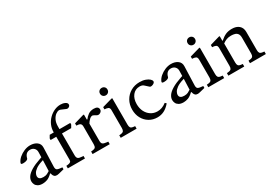

<svg xmlns="http://www.w3.org/2000/svg" viewBox="18 -1706 3680 2618"><g transform="rotate(-30 1858.0 -397.0)"><path d="M175 10Q129 10 102 -5.5Q75 -21 63.5 -45Q52 -69 52 -94Q52 -130 76 -165.5Q100 -201 156.5 -235.5Q213 -270 308 -302L335 -311L337 -392Q338 -429 314 -453.5Q290 -478 251 -478Q179 -478 159 -393Q156 -382 135 -373Q114 -364 82 -364Q64 -364 55 -368.5Q46 -373 51 -388Q67 -427 104 -459Q141 -491 188 -510.5Q235 -530 281 -530Q346 -530 387.5 -499Q429 -468 427 -412L417 -114Q416 -75 436.5 -64Q457 -53 515 -49V-19L480 -10Q447 -2 429 2.5Q411 7 401 7Q374 7 360.5 -5Q347 -17 341.5 -33Q336 -49 334 -59H326Q283 -17 246.5 -3.5Q210 10 175 10ZM226 -63Q262 -63 285.5 -74.5Q309 -86 328 -99L334 -267L324 -264Q251 -242 214 -215Q177 -188 164 -162.5Q151 -137 151 -119Q151 -63 226 -63Z M572 0V-40L593 -42Q624 -45 637.5 -55.5Q651 -66 651 -88V-452H562V-477L587 -520H651V-526Q651 -584 673.5 -634.5Q696 -685 734.5 -723Q773 -761 820.5 -782.5Q868 -804 918 -804Q957 -804 988.5 -789Q1020 -774 1020 -749Q1020 -728 1000 -715.5Q980 -703 960 -711L888 -742Q876 -747 865 -747Q840 -747 811 -725.5Q782 -704 761.5 -663Q741 -622 741 -563V-520H911V-495L886 -452H741V-108Q741 -72 758 -57.5Q775 -43 821 -41L842 -40V0Z M962 0V-40L983 -42Q1017 -45 1029.5 -59.5Q1042 -74 1042 -108V-388Q1042 -420 1024.5 -433Q1007 -446 964 -447V-482L1115 -526H1129V-446H1138Q1159 -477 1195 -502.5Q1231 -528 1283 -528Q1356 -528 1356 -474Q1356 -456 1342.5 -442.5Q1329 -429 1311 -424.5Q1293 -420 1277 -429L1238 -451Q1223 -460 1206.5 -454.5Q1190 -449 1175.5 -435.5Q1161 -422 1149.5 -407Q1138 -392 1132 -381V-108Q1132 -74 1148 -60.5Q1164 -47 1211 -42L1232 -40V0Z M1405 0V-40L1426 -42Q1463 -46 1474 -61.5Q1485 -77 1485 -108V-388Q1485 -426 1463.5 -436Q1442 -446 1407 -447V-482L1561 -526H1575V-108Q1575 -77 1586 -61.5Q1597 -46 1634 -42L1655 -40V0ZM1520 -603Q1495 -603 1478 -619.5Q1461 -636 1461 -662Q1461 -688 1478 -704Q1495 -720 1520 -720Q1544 -720 1561 -704Q1578 -688 1578 -662Q1578 -636 1561 -619.5Q1544 -603 1520 -603Z M1982 10Q1909 10 1852.5 -24.5Q1796 -59 1764 -118.5Q1732 -178 1732 -253Q1732 -333 1767.5 -395.5Q1803 -458 1865 -494Q1927 -530 2005 -530Q2057 -530 2095.5 -516Q2134 -502 2155.5 -482Q2177 -462 2177 -444Q2177 -428 2160.5 -416.5Q2144 -405 2124.5 -401.5Q2105 -398 2096 -406L2042 -455Q2028 -469 2011 -473.5Q1994 -478 1977 -478Q1907 -478 1865 -425Q1823 -372 1823 -288Q1823 -222 1848.5 -171Q1874 -120 1919.5 -90.5Q1965 -61 2023 -61Q2058 -61 2092 -73Q2126 -85 2163 -113L2183 -94Q2136 -39 2087 -14.5Q2038 10 1982 10Z M2393 10Q2347 10 2320 -5.5Q2293 -21 2281.5 -45Q2270 -69 2270 -94Q2270 -130 2294 -165.5Q2318 -201 2374.5 -235.5Q2431 -270 2526 -302L2553 -311L2555 -392Q2556 -429 2532 -453.5Q2508 -478 2469 -478Q2397 -478 2377 -393Q2374 -382 2353 -373Q2332 -364 2300 -364Q2282 -364 2273 -368.5Q2264 -373 2269 -388Q2285 -427 2322 -459Q2359 -491 2406 -510.5Q2453 -530 2499 -530Q2564 -530 2605.5 -499Q2647 -468 2645 -412L2635 -114Q2634 -75 2654.5 -64Q2675 -53 2733 -49V-19L2698 -10Q2665 -2 2647 2.5Q2629 7 2619 7Q2592 7 2578.5 -5Q2565 -17 2559.5 -33Q2554 -49 2552 -59H2544Q2501 -17 2464.5 -3.5Q2428 10 2393 10ZM2444 -63Q2480 -63 2503.5 -74.5Q2527 -86 2546 -99L2552 -267L2542 -264Q2469 -242 2432 -215Q2395 -188 2382 -162.5Q2369 -137 2369 -119Q2369 -63 2444 -63Z M2784 0V-40L2805 -42Q2842 -46 2853 -61.5Q2864 -77 2864 -108V-388Q2864 -426 2842.5 -436Q2821 -446 2786 -447V-482L2940 -526H2954V-108Q2954 -77 2965 -61.5Q2976 -46 3013 -42L3034 -40V0ZM2899 -603Q2874 -603 2857 -619.5Q2840 -636 2840 -662Q2840 -688 2857 -704Q2874 -720 2899 -720Q2923 -720 2940 -704Q2957 -688 2957 -662Q2957 -636 2940 -619.5Q2923 -603 2899 -603Z M3100 0V-40L3121 -42Q3158 -46 3169 -61.5Q3180 -77 3180 -108V-388Q3180 -426 3158.5 -436Q3137 -446 3102 -447V-482L3253 -526H3267V-453H3273Q3320 -494 3361 -512Q3402 -530 3458 -530Q3529 -530 3569.5 -494.5Q3610 -459 3610 -395V-108Q3610 -77 3621 -61.5Q3632 -46 3669 -42L3690 -40V0H3440V-40L3461 -42Q3498 -46 3509 -61.5Q3520 -77 3520 -108V-355Q3520 -396 3504.5 -417.5Q3489 -439 3462.5 -447Q3436 -455 3403 -455Q3362 -455 3331.5 -443.5Q3301 -432 3270 -409V-108Q3270 -77 3281 -61.5Q3292 -46 3329 -42L3350 -40V0Z"/></g></svg>

Font: Hedvig Letters Serif 12pt
Style: Regular
Weight: 400
Designer: Alexander Örn & Tor Weibull
Foundry: Kanon Foundry
Version: Version 1.000; ttfautohint (v1.8.4.7-5d5b)